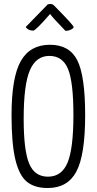

<svg xmlns="http://www.w3.org/2000/svg" viewBox="-20 -935 486 965"><path d="M220 -913Q228 -915 233 -915Q245 -915 253 -906Q350 -808 350 -799Q350 -793 337 -786.5Q324 -780 309 -780Q239 -852 232 -865Q159 -781 147 -781Q122 -781 109 -799ZM38 -355Q38 -546 84.5 -628Q131 -710 231 -710Q329 -710 368.5 -632Q408 -554 408 -356Q408 -156 364 -73Q320 10 220 10Q153 10 114.5 -22Q76 -54 57 -134Q38 -214 38 -355ZM99 -338Q99 -179 126.5 -113Q154 -47 221 -47Q290 -47 319.5 -117.5Q349 -188 349 -357Q349 -522 322 -588Q295 -654 228 -654Q161 -654 130 -581.5Q99 -509 99 -338Z"/></svg>

Font: Yanone Kaffeesatz Light
Style: Regular
Weight: 300
Designer: Yanone (Cyrillic: Daniel Pouzeot)
Foundry: Yanone
Version: Version 1.003;PS 001.003;hotconv 1.0.88;makeotf.lib2.5.64775